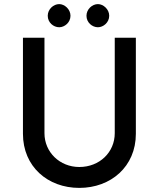

<svg xmlns="http://www.w3.org/2000/svg" viewBox="-20 -909 775 937"><path d="M213 -832C213 -799 241 -776 269 -776C295 -776 324 -799 324 -832C324 -864 295 -889 269 -889C241 -889 213 -864 213 -832ZM402 -832C402 -799 430 -776 458 -776C484 -776 513 -799 513 -832C513 -864 484 -889 458 -889C430 -889 402 -864 402 -832ZM197 -259V-725H92V-256C92 -96 213 8 367 8C521 8 643 -96 643 -256V-725H540V-259C540 -166 466 -94 367 -94C272 -94 197 -166 197 -259Z"/></svg>

Font: Reem Kufi
Style: Regular
Weight: 400
Designer: Khaled Hosny
Version: Version 0.007